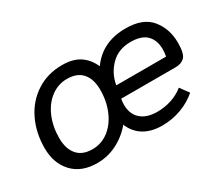

<svg xmlns="http://www.w3.org/2000/svg" viewBox="-93 -715 1093 945"><g transform="rotate(-30 453.5 -242.5)"><path d="M42 -183Q42 -271 76.5 -342Q111 -413 174.5 -454Q238 -495 320 -495Q382 -495 420 -469.5Q458 -444 479 -397Q548 -495 681 -495Q780 -495 825 -439.5Q870 -384 870 -305Q870 -244 851.5 -225Q833 -206 800 -206H490Q487 -188 487 -173Q487 -120 520 -90.5Q553 -61 613 -61Q656 -61 694.5 -74Q733 -87 763 -111L799 -62Q760 -28 708.5 -9Q657 10 601 10Q539 10 497 -15.5Q455 -41 435 -90Q397 -44 344 -17Q291 10 231 10Q142 10 92 -43.5Q42 -97 42 -183ZM785 -275Q789 -294 789 -315Q789 -366 760 -395.5Q731 -425 669 -425Q600 -425 556.5 -381.5Q513 -338 502 -275ZM423 -296Q423 -356 394 -390Q365 -424 307 -424Q257 -424 216 -393.5Q175 -363 152 -309.5Q129 -256 129 -190Q129 -130 158 -95.5Q187 -61 244 -61Q295 -61 335.5 -91.5Q376 -122 399.5 -176Q423 -230 423 -296Z"/></g></svg>

Font: Niramit
Style: Italic
Weight: 400
Italic angle: -10°
Version: Version 1.000; ttfautohint (v1.6)